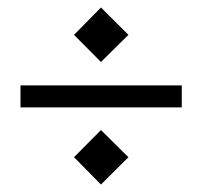

<svg xmlns="http://www.w3.org/2000/svg" viewBox="-20 -517 535 508"><path d="M247.1 -497.1 319.8 -424.8 247.1 -353 175.8 -424.8ZM34.2 -232.9V-291H460.9V-232.9ZM247.1 -172.9 319.8 -101.1 247.1 -28.8 175.8 -101.1Z"/></svg>

Font: Wesal
Style: Regular
Weight: 700
Designer: Ahmed zaza
Foundry: Ahmed zaza
Version: Version 2.01